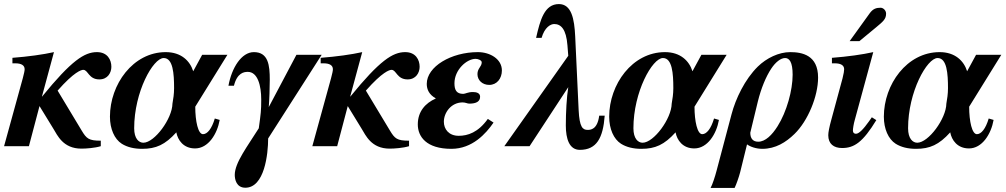

<svg xmlns="http://www.w3.org/2000/svg" viewBox="-43 -718 4940 943"><path d="M163 -244 222 -462C168 -450 96 -440 18 -434V-407H32C62 -407 78 -397 78 -378C78 -370 75 -357 69 -334L-23 0H99L151 -197L219 -86C239 -54 266 12 357 12C380 12 423 9 452 0V-27C393 -27 382 -37 358 -77L240 -273C321 -365 356 -375 366 -375C390 -375 392 -328 445 -328C486 -328 504 -361 504 -390C504 -424 485 -462 433 -462C372 -462 308 -421 164 -244Z M1074 -449H950L906 -368C890 -419 847 -462 771 -462C610 -462 497 -303 497 -145C497 -85 519 -35 555 -12C582 5 616 13 655 13C723 13 768 -7 823 -68C830 -30 858 11 915 11C980 11 1024 -60 1036 -129L1012 -136C997 -85 975 -59 954 -59C930 -59 916 -122 916 -194ZM812 -285C812 -257 808 -231 804 -209C803 -135 716 -17 661 -17C639 -17 616 -37 616 -88C616 -267 709 -433 761 -433C807 -433 812 -356 812 -285Z M1537 -449H1413L1277 -192C1280 -225 1282 -294 1282 -327C1282 -397 1275 -462 1204 -462C1143 -462 1095 -385 1079 -297H1106C1122 -361 1156 -365 1174 -365C1223 -365 1240 -297 1240 -229C1240 -174 1238 -161 1228 -88C1173 0 1110 81 1110 141C1110 163 1118 204 1162 204C1256 204 1274 39 1274 -38Z M1677 -244 1736 -462C1682 -450 1610 -440 1532 -434V-407H1546C1576 -407 1592 -397 1592 -378C1592 -370 1589 -357 1583 -334L1491 0H1613L1665 -197L1733 -86C1753 -54 1780 12 1871 12C1894 12 1937 9 1966 0V-27C1907 -27 1896 -37 1872 -77L1754 -273C1835 -365 1870 -375 1880 -375C1904 -375 1906 -328 1959 -328C2000 -328 2018 -361 2018 -390C2018 -424 1999 -462 1947 -462C1886 -462 1822 -421 1678 -244Z M2097 -234C2047 -212 2009 -171 2009 -107C2009 -47 2051 13 2174 13C2277 13 2344 -62 2381 -116L2353 -134C2305 -67 2254 -51 2210 -51C2161 -51 2137 -84 2137 -120C2137 -165 2173 -215 2229 -215C2244 -215 2252 -209 2262 -209C2297 -209 2315 -220 2315 -243C2315 -261 2297 -266 2280 -266C2254 -266 2243 -257 2232 -257C2199 -257 2189 -276 2189 -309C2189 -375 2249 -429 2293 -429C2305 -429 2323 -422 2323 -412C2323 -390 2302 -383 2302 -354C2302 -324 2326 -301 2360 -301C2397 -301 2422 -332 2422 -372C2422 -428 2364 -462 2304 -462C2173 -462 2053 -391 2053 -306C2053 -278 2065 -253 2097 -235Z M2900 -150C2891 -81 2857 -80 2843 -80C2819 -80 2803 -93 2799 -177L2782 -540C2778 -625 2764 -698 2702 -698C2631 -698 2610 -620 2590 -532H2617C2632 -584 2661 -600 2679 -600C2712 -600 2738 -575 2744 -495L2748 -444L2434 0H2558L2748 -290C2740 -240 2736 -165 2736 -102C2736 -36 2753 18 2805 18C2887 18 2919 -40 2927 -150Z M3526 -449H3402L3358 -368C3342 -419 3299 -462 3223 -462C3062 -462 2949 -303 2949 -145C2949 -85 2971 -35 3007 -12C3034 5 3068 13 3107 13C3175 13 3220 -7 3275 -68C3282 -30 3310 11 3367 11C3432 11 3476 -60 3488 -129L3464 -136C3449 -85 3427 -59 3406 -59C3382 -59 3368 -122 3368 -194ZM3264 -285C3264 -257 3260 -231 3256 -209C3255 -135 3168 -17 3113 -17C3091 -17 3068 -37 3068 -88C3068 -267 3161 -433 3213 -433C3259 -433 3264 -356 3264 -285Z M3476 122C3469 149 3456 189 3447 205H3565C3573 189 3586 152 3592 129L3626 -9C3642 3 3671 13 3701 13C3766 13 3817 -19 3859 -60C3925 -124 3975 -245 3975 -337C3975 -447 3897 -462 3838 -462C3782 -462 3722 -433 3679 -391C3615 -328 3570 -233 3550 -157ZM3679 -219C3695 -284 3719 -342 3745 -381C3766 -413 3792 -433 3813 -433C3834 -433 3850 -413 3850 -351C3850 -275 3821 -169 3776 -98C3749 -55 3716 -22 3681 -22C3655 -22 3642 -38 3642 -66Z M4130 -516H4178L4259 -583C4294 -612 4309 -624 4309 -651C4309 -667 4295 -680 4282 -680C4262 -680 4245 -676 4228 -652ZM4239 -142 4225 -122C4198 -84 4176 -61 4161 -61C4153 -61 4146 -65 4146 -77C4146 -86 4150 -111 4155 -128L4246 -462C4192 -450 4121 -440 4043 -434V-407H4057C4087 -407 4103 -397 4103 -378C4103 -370 4101 -357 4095 -333L4040 -130C4030 -94 4025 -68 4025 -54C4025 -11 4052 9 4093 9C4153 9 4195 -20 4261 -128Z M4875 -449H4751L4707 -368C4691 -419 4648 -462 4572 -462C4411 -462 4298 -303 4298 -145C4298 -85 4320 -35 4356 -12C4383 5 4417 13 4456 13C4524 13 4569 -7 4624 -68C4631 -30 4659 11 4716 11C4781 11 4825 -60 4837 -129L4813 -136C4798 -85 4776 -59 4755 -59C4731 -59 4717 -122 4717 -194ZM4613 -285C4613 -257 4609 -231 4605 -209C4604 -135 4517 -17 4462 -17C4440 -17 4417 -37 4417 -88C4417 -267 4510 -433 4562 -433C4608 -433 4613 -356 4613 -285Z"/></svg>

Font: XITS
Style: Bold Italic
Weight: 700
Italic angle: -16.33°
Designer: MicroPress Inc., with final additions and corrections provided by Coen Hoffman, Elsevier (retired)
Version: Version 1.105